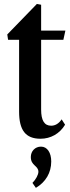

<svg xmlns="http://www.w3.org/2000/svg" viewBox="-20 -676 348 950"><path d="M180.5 10.5C230.5 10.5 275.5 -14.5 302 -59L285 -85.5C270.5 -63.5 252 -54 233 -54C199.5 -54 183.5 -80 183.5 -134V-479H293.5L303.5 -524.5H183.5V-652.5L162.5 -656.5L16 -505.5L20 -479H74.5V-124C74.5 -32.5 106 10.5 180.5 10.5ZM157.5 253.5C206.5 224.5 233.5 178.5 233.5 123C233.5 79 213.5 49.5 183 49.5C153.5 49.5 132.5 72 132.5 101C132.5 144.5 170 143 170 174C170 188 158 211.5 140.5 229Z"/></svg>

Font: Libre Caslon Condensed SemiBold
Style: Regular
Weight: 600
Designer: Pablo Impallari, Rodrigo Fuenzalida, Katja Schimmel, Ertekin Erdin
Foundry: Pablo Impallari, Rodrigo Fuenzalida
Version: Version 2.000;gftools[0.9.33]